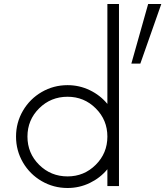

<svg xmlns="http://www.w3.org/2000/svg" viewBox="-20 -940 835 970"><path d="M522.5 -415V-919.9H581.1V0H522.5V-85Q486.3 -41 433.6 -15.6Q380.9 9.8 321.3 9.8Q250.5 9.8 190.7 -24.9Q130.9 -59.6 95.9 -119.4Q61 -179.2 61 -250Q61 -320.8 95.9 -380.6Q130.9 -440.4 190.7 -475.1Q250.5 -509.8 321.3 -509.8Q380.9 -509.8 433.6 -484.4Q486.3 -459 522.5 -415ZM728.5 -919.9H794.9L689 -618.7H643.6ZM321.3 -48.8Q404.8 -48.8 463.6 -107.4Q522.5 -166 522.5 -250Q522.5 -334 463.6 -392.6Q404.8 -451.2 321.3 -451.2Q236.8 -451.2 177.7 -392.6Q118.7 -334 118.7 -250Q118.7 -166 177.7 -107.4Q236.8 -48.8 321.3 -48.8Z"/></svg>

Font: Now Alt Light
Style: Regular
Weight: 300
Designer: Alfredo Marco Pradil
Foundry: Alfredo Marco Pradil
Version: Version 1.002;PS 001.002;hotconv 1.0.88;makeotf.lib2.5.64775